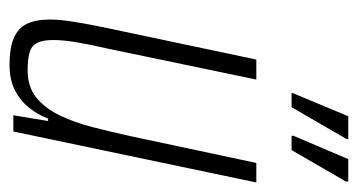

<svg xmlns="http://www.w3.org/2000/svg" viewBox="-194 -549 751 403"><g transform="rotate(90 181.5 -347.5)"><path d="M115 8Q82 8 61 -0.5Q40 -9 30.5 -27.5Q21 -46 21 -77Q21 -97 25.5 -125.5Q30 -154 37 -188L105 -510H147L82 -198Q73 -159 68.5 -131.5Q64 -104 64 -84Q64 -62 70 -50Q76 -38 90.5 -34Q105 -30 127 -30Q162 -30 184.5 -48Q207 -66 222 -97Q237 -128 247 -167Q257 -206 266 -247L322 -510H363L256 0H222L234 -73H229Q221 -52 206.5 -33.5Q192 -15 170 -3.5Q148 8 115 8ZM265 -584V-588L314 -703H361V-698L295 -584ZM175 -584 176 -588 224 -703H272L271 -698L205 -584Z"/></g></svg>

Font: Saira ExtraCondensed ExtraLight
Style: Italic
Weight: 250
Width: 2
Italic angle: -12°
Designer: Hector Gatti with collaboration of the Omnibus-Type team
Foundry: Omnibus-Type
Version: Version 1.101